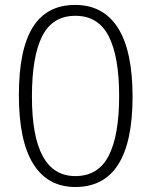

<svg xmlns="http://www.w3.org/2000/svg" viewBox="-20 -745 611 775"><path d="M108.9 -355Q108.9 -34.2 284.2 -34.2Q376.5 -34.2 418.7 -116.2Q460.9 -198.2 460.9 -357.4Q460.9 -516.6 418.7 -598.9Q376.5 -681.2 284.2 -681.2Q191.9 -681.2 150.4 -599.1Q108.9 -517.1 108.9 -355ZM515.1 -355Q515.1 9.8 284.2 9.8Q172.4 9.8 114.3 -83.3Q56.2 -176.3 56.2 -360.8Q56.2 -545.4 112.5 -635.3Q168.9 -725.1 283.2 -725.1Q397.5 -725.1 456.3 -632.1Q515.1 -539.1 515.1 -355Z"/></svg>

Font: OpenSans-Light
Style: Regular
Weight: 300
Foundry: Ascender Corporation
Version: Version 1.10